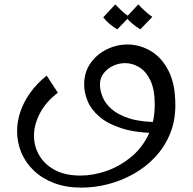

<svg xmlns="http://www.w3.org/2000/svg" viewBox="-20 -607 880 876"><path d="M352 249Q282 249 227.5 228.5Q173 208 135 172Q97 136 77.5 89.5Q58 43 58 -8Q58 -52 72.5 -96Q87 -140 117 -182.5Q147 -225 193 -262L244 -184Q189 -142 162 -90Q135 -38 135 12Q135 61 159.5 102.5Q184 144 231 169Q278 194 347 194Q405 194 464.5 173.5Q524 153 574.5 112.5Q625 72 655.5 11.5Q686 -49 686 -130Q686 -199 666 -240.5Q646 -282 615 -300.5Q584 -319 551 -319Q522 -319 495.5 -306.5Q469 -294 452.5 -272Q436 -250 436 -221Q436 -195 448 -165Q460 -135 489.5 -109Q519 -83 571 -66.5Q623 -50 704 -50V0Q603 0 537 -21Q471 -42 433 -75Q395 -108 379.5 -146.5Q364 -185 364 -221Q364 -277 392.5 -318Q421 -359 466.5 -381.5Q512 -404 562 -404Q616 -404 666 -375.5Q716 -347 748 -286Q780 -225 780 -127Q780 -54 755 5.5Q730 65 687 110.5Q644 156 588.5 187Q533 218 472.5 233.5Q412 249 352 249ZM515 -473Q497 -484 480 -498Q463 -512 451 -528L506 -587Q521 -571 536 -557Q551 -543 570 -530ZM620 -473Q602 -484 585 -498Q568 -512 556 -528L611 -587Q626 -571 641 -557Q656 -543 675 -530Z"/></svg>

Font: Marhey Light Light
Style: Regular
Weight: 300
Version: Version 1.000